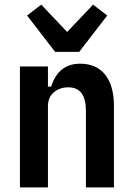

<svg xmlns="http://www.w3.org/2000/svg" viewBox="-20 -809 572 829"><path d="M66 0V-522H187V-435H201Q232 -534 326 -534Q396 -534 434 -486.5Q472 -439 472 -351V0H351V-330Q351 -432 275 -432Q238 -432 212.5 -410.5Q187 -389 187 -350V0ZM218 -585 97 -742 158 -789 270 -671 382 -789 443 -742 322 -585Z"/></svg>

Font: IBM Plex Sans Condensed SemiBold
Style: Regular
Weight: 600
Width: 3
Designer: Mike Abbink, Paul van der Laan, Pieter van Rosmalen
Foundry: Bold Monday
Version: Version 1.3